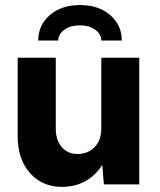

<svg xmlns="http://www.w3.org/2000/svg" viewBox="-20 -728 630 758"><path d="M225.1 9.8Q146.5 9.8 98.1 -45.2Q49.8 -100.1 49.8 -189.9V-500H200.2V-220.2Q200.2 -175.3 223.6 -147.7Q247.1 -120.1 285.2 -120.1Q328.1 -120.1 354 -147.7Q379.9 -175.3 379.9 -220.2V-500H529.8V0H390.1L383.8 -77.1Q357.9 -35.6 317.1 -12.9Q276.4 9.8 225.1 9.8ZM379.9 -567.9Q379.9 -592.8 356.2 -610.4Q332.5 -627.9 295.9 -627.9Q257.8 -627.9 233.9 -610.4Q210 -592.8 210 -567.9H130.9Q130.9 -628.4 176.5 -668.2Q222.2 -708 295.9 -708Q369.6 -708 415.3 -668.2Q460.9 -628.4 460.9 -567.9Z"/></svg>

Font: Gully
Style: Bold
Weight: 700
Designer: jaikishan Patel
Foundry: MagicType
Version: Version 1.000;Glyphs 3.2 (3242)